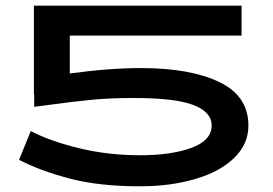

<svg xmlns="http://www.w3.org/2000/svg" viewBox="-20 -640 960 674"><path d="M852 -199Q852 -134 802 -85.5Q752 -37 665 -11.5Q578 14 471 14Q326 14 221.5 -14Q117 -42 47 -79L88 -180Q154 -145 256.5 -120Q359 -95 473 -95Q581 -95 652 -121Q723 -147 723 -200Q723 -247 658.5 -271.5Q594 -296 450 -296Q369 -296 305 -290Q241 -284 154 -272L100 -265V-309H99V-620H828V-515H225V-382Q362 -401 476 -401Q648 -401 750 -352Q852 -303 852 -199Z"/></svg>

Font: BioRhyme Expanded
Style: Bold
Weight: 700
Width: 7
Designer: Aoife Mooney
Foundry: Aoife Mooney Type
Version: Version 1.000